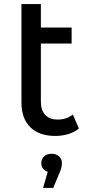

<svg xmlns="http://www.w3.org/2000/svg" viewBox="-20 -666 435 949"><path d="M370 -31Q349 -13 318 -3.5Q287 6 254 6Q174 6 130 -37Q86 -80 86 -160V-646H182V-530H334V-451H182V-164Q182 -121 203.5 -98Q225 -75 265 -75Q309 -75 340 -100ZM286 140Q286 164 273 191L243 263H193L216 183Q201 178 192.5 167Q184 156 184 140Q184 120 198 107Q212 94 235 94Q258 94 272 107Q286 120 286 140Z"/></svg>

Font: Montserrat Alternates Medium
Style: Regular
Weight: 500
Designer: Julieta Ulanovsky
Foundry: Julieta Ulanovsky
Version: Version 7.200